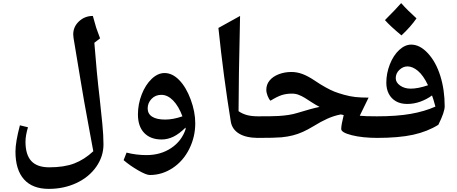

<svg xmlns="http://www.w3.org/2000/svg" viewBox="-20 -883 2959 1243"><path d="M584 96.2 556.6 -52.2 524.9 -226.1 501.5 -363.8 456.1 -637.2 454.1 -660.2Q454.1 -710 491.5 -744.9Q528.8 -779.8 581.1 -779.8Q595.7 -725.6 603 -702.9Q610.4 -680.2 627.9 -634.8L590.8 -606Q605 -418 626 -240.2Q635.3 -153.8 642.6 -80.3Q649.9 -6.8 649.9 51.8Q649.9 129.9 603 196.8Q556.2 263.7 474.9 301.8Q393.6 339.8 295.9 339.8Q190.4 339.8 135.3 278.1Q80.1 216.3 80.1 98.1Q80.1 37.1 108.9 -71.8L161.1 -59.1Q145 -4.9 145 34.2Q145 118.7 182.6 159.4Q220.2 200.2 298.8 200.2Q395 200.2 460.4 175.3Q525.9 150.4 584 96.2Z M1244.1 -85Q1244.1 3.4 1205.1 81.5Q1166 159.7 1097.7 204.8Q1029.3 250 950.2 250Q926.8 250 874.3 219.7Q821.8 189.5 780.3 153.8L799.3 105Q862.3 121.1 928.2 121.1Q1020 121.1 1088.4 75.4Q1156.7 29.8 1182.1 -47.9L1181.2 -52.7V-57.1Q1140.1 -16.1 1102.5 2Q1064.9 20 1026.4 20Q954.6 20 913.8 -22.2Q873 -64.5 873 -142.1Q873 -208.5 897.2 -271Q921.4 -333.5 961.4 -371.8Q1001.5 -410.2 1045.4 -410.2Q1095.7 -410.2 1140.1 -364.7Q1184.6 -319.3 1214.4 -239.3Q1244.1 -159.2 1244.1 -85ZM1049.3 -108.9Q1101.1 -108.9 1161.1 -129.9Q1136.2 -196.3 1100.6 -232.7Q1064.9 -269 1024.4 -269Q985.8 -269 960.9 -242.7Q936 -216.3 936 -181.2Q936 -146 965.3 -127.4Q994.6 -108.9 1049.3 -108.9Z M1534.2 -779.8Q1524.4 -350.1 1524.4 -163.1Q1550.3 -145.5 1580.1 -137.7Q1609.9 -129.9 1653.3 -129.9Q1663.1 -129.9 1663.1 -120.1V0Q1663.1 9.8 1653.3 9.8Q1573.7 9.8 1528.1 -17.8Q1482.4 -45.4 1474.1 -96.2Q1426.8 -386.7 1394 -702.1Z M1643.1 9.8Q1633.3 9.8 1633.3 0V-120.1Q1633.3 -129.9 1643.1 -129.9Q1747.6 -129.9 1783 -132.1Q1818.4 -134.3 1848.4 -138.9Q1878.4 -143.6 1905.3 -151.9Q1998.5 -180.7 2048.8 -190.9Q2020 -206.1 1997.3 -221.2Q1974.6 -236.3 1954.3 -248.8Q1934.1 -261.2 1913.8 -269Q1893.6 -276.9 1870.1 -276.9Q1835.4 -276.9 1806.2 -268.1Q1776.9 -259.3 1731 -231Q1720.7 -241.2 1712.4 -262.5Q1704.1 -283.7 1704.1 -301.8Q1704.1 -335.9 1725.3 -361.8Q1746.6 -387.7 1784.4 -402.3Q1822.3 -417 1866.2 -417Q1902.8 -417 1938.2 -403.8Q1973.6 -390.6 2016.6 -361.8Q2054.7 -335.9 2087.4 -317.9Q2120.1 -299.8 2144.5 -290Q2168.9 -280.3 2207.3 -269.5Q2245.6 -258.8 2280.8 -254.9Q2315.9 -251 2366.2 -251L2309.1 -133.8Q2338.4 -129.9 2426.3 -129.9Q2436 -129.9 2436 -120.1V0Q2436 9.8 2426.3 9.8Q2326.7 9.8 2257.8 -7.6Q2189 -24.9 2189 -47.9Q2189 -73.7 2205.1 -138.2L2186 -142.1Q2142.6 -133.8 2100.3 -115Q2058.1 -96.2 2009.3 -65.9Q1972.2 -43.5 1940.7 -29.3Q1909.2 -15.1 1876 -6.6Q1842.8 2 1802.5 5.9Q1762.2 9.8 1643.1 9.8Z M2798.8 -192.9Q2785.6 -242.7 2776.9 -265.1Q2743.2 -240.2 2701.7 -225.1Q2660.2 -210 2616.2 -210Q2573.7 -210 2543.5 -227.3Q2513.2 -244.6 2497.1 -275.6Q2481 -306.6 2481 -347.2Q2481 -408.2 2503.9 -466.6Q2526.9 -524.9 2564.5 -559.6Q2602.1 -594.2 2642.1 -594.2Q2698.2 -594.2 2750.2 -538.1Q2802.2 -481.9 2830.6 -391.6Q2858.9 -301.3 2858.9 -194.8Q2858.9 -157.2 2817.9 -75.2Q2747.6 -31.2 2655 -10.7Q2562.5 9.8 2417 9.8Q2406.2 9.8 2406.2 -1V-119.1Q2406.2 -129.9 2417 -129.9Q2549.3 -129.9 2638.9 -145.8Q2728.5 -161.6 2798.8 -192.9ZM2639.2 -309.1Q2686 -309.1 2751 -331.1Q2720.2 -395.5 2685.5 -424.3Q2650.9 -453.1 2618.2 -453.1Q2589.4 -453.1 2565.7 -430.7Q2542 -408.2 2542 -377Q2542 -349.1 2570.3 -329.1Q2598.6 -309.1 2639.2 -309.1ZM2676.3 -764.2Q2640.6 -711.4 2579.1 -653.8Q2505.9 -714.4 2472.2 -752.9Q2543 -823.7 2577.1 -862.8Q2617.7 -816.9 2676.3 -764.2Z"/></svg>

Font: Sahl Naskh
Style: Bold
Weight: 700
Designer: Pascal Zoghbi
Version: Version 1.001